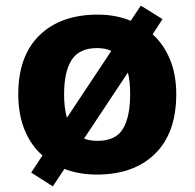

<svg xmlns="http://www.w3.org/2000/svg" viewBox="-20 -611 692 683"><path d="M607 -276Q607 -138 531.5 -64Q456 10 325 10Q262 10 209 -10L168 52L91 3L131 -58Q90 -94 67.5 -149Q45 -204 45 -276Q45 -412 120.5 -485.5Q196 -559 328 -559Q360 -559 389.5 -553.5Q419 -548 445 -537L481 -591L558 -543L523 -489Q562 -454 584.5 -400Q607 -346 607 -276ZM208 -276Q208 -251 210.5 -230.5Q213 -210 218 -192L376 -430Q354 -440 326 -440Q262 -440 235 -398Q208 -356 208 -276ZM443 -276Q443 -298 441 -317.5Q439 -337 435 -353L279 -118Q299 -110 327 -110Q392 -110 417.5 -153Q443 -196 443 -276Z"/></svg>

Font: Noto Sans Lao Looped ExtraBold
Style: Regular
Weight: 800
Designer: Mark Frömberg, Ben Mitchell
Foundry: The Fontpad Ltd
Version: Version 1.002; ttfautohint (v1.8.4.7-5d5b)